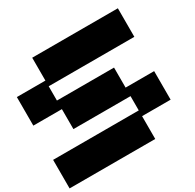

<svg xmlns="http://www.w3.org/2000/svg" viewBox="-206 -1228 1482 1456"><g transform="rotate(-30 535.5 -500.0)"><path d="M0 0V-250H750V-375H250V-549.8H0V-799.8H250V-1000H1000V-750H250V-625H750V-449.7H1000V-199.7H750V0Z"/></g></svg>

Font: Minecraft five bold
Style: Regular
Weight: 400
Designer: AngelloENF2
Foundry: https://fontstruct.com
Version: Version 1.0